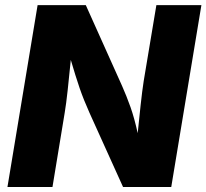

<svg xmlns="http://www.w3.org/2000/svg" viewBox="-20 -748 826 768"><path d="M9.8 0 130.4 -727.5H323.2L468.3 -404.3Q486.3 -363.8 502 -319.6Q517.6 -275.4 530.8 -215.3Q536.1 -270 542.5 -327.6Q548.8 -385.3 554.7 -423.3L605.5 -727.5H785.6L665 0H472.2L337.9 -296.9Q314.5 -349.1 298.3 -396.2Q282.2 -443.4 263.2 -508.3Q256.8 -443.4 250.7 -387.2Q244.6 -331.1 238.8 -296.9L189.9 0Z"/></svg>

Font: Inter Extra Bold
Style: Italic
Weight: 800
Italic angle: -9.39999°
Designer: Rasmus Andersson
Foundry: rsms
Version: Version 4.000;git-3c8e0fc